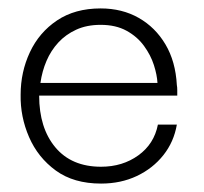

<svg xmlns="http://www.w3.org/2000/svg" viewBox="-20 -426 485 456"><path d="M220 10Q155 10 112.5 -21Q70 -52 49 -100.5Q28 -149 29 -201Q29 -255 51 -302Q73 -349 115.5 -377.5Q158 -406 219 -406Q270 -406 309.5 -383.5Q349 -361 373 -320.5Q397 -280 400 -224Q401 -219 401 -212Q401 -205 401 -199H73Q73 -122 111.5 -76Q150 -30 220 -30Q271 -30 308.5 -57Q346 -84 355 -130H400Q393 -89 368 -57.5Q343 -26 305 -8Q267 10 220 10ZM76 -229H354Q353 -248 345.5 -271.5Q338 -295 322 -317Q306 -339 280.5 -353Q255 -367 219 -367Q186 -367 161 -355.5Q136 -344 118.5 -325Q101 -306 90.5 -281.5Q80 -257 76 -229Z"/></svg>

Font: Darker Grotesque Light
Style: Regular
Weight: 400
Version: Version 1.000;gftools[0.9.28]